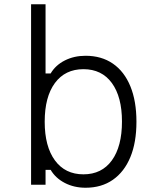

<svg xmlns="http://www.w3.org/2000/svg" viewBox="-20 -868 740 902"><path d="M382 14Q328 14 284.5 -8.5Q241 -31 218 -70H194V0H126V-848H194V-523H218Q241 -562 284.5 -584Q328 -606 382 -606Q457 -606 510.5 -569Q564 -532 592.5 -462.5Q621 -393 621 -296Q621 -199 592.5 -130Q564 -61 510.5 -23.5Q457 14 382 14ZM372 -49Q458 -49 505.5 -114.5Q553 -180 553 -297Q553 -413 505.5 -478Q458 -543 372 -543Q286 -543 238 -478Q190 -413 190 -296Q190 -180 238 -114.5Q286 -49 372 -49Z"/></svg>

Font: Martian Mono SemiExpanded ExtraLight
Style: Regular
Weight: 250
Monospace: yes
Version: Version 0.930